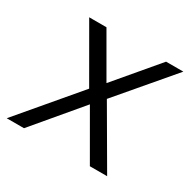

<svg xmlns="http://www.w3.org/2000/svg" viewBox="-120 -643 778 770"><g transform="rotate(30 268.5 -258.0)"><path d="M465 0 309 -268 520 -516H440L276 -322L164 -516H84L227 -268L0 0H80L261 -215L385 0Z"/></g></svg>

Font: United Sans Light
Style: Italic
Weight: 300
Italic angle: -8°
Designer: Pablo Impallari, Rodrigo Fuenzalida (Modified by Dan O. Williams)
Version: Version 1.000;PS 001.000;hotconv 1.0.88;makeotf.lib2.5.64775